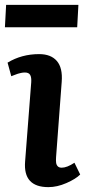

<svg xmlns="http://www.w3.org/2000/svg" viewBox="-22 -747 348 781"><path d="M2.9 -727.1H296.9L292 -636.2H-2ZM105 -412.1Q106.4 -432.1 100.8 -442.1Q95.2 -452.1 79.1 -452.1Q72.3 -452.1 63.7 -450.4Q55.2 -448.7 50.5 -447Q45.9 -445.3 36.1 -441.7Q26.4 -438 23.9 -437L8.8 -492.2Q65.9 -526.9 137.2 -526.9Q185.1 -526.9 209.2 -499Q233.4 -471.2 229 -414.1L206.1 -107.9Q205.1 -93.8 206.3 -85Q207.5 -76.2 212.9 -70.6Q218.3 -64.9 229 -64.9Q250.5 -64.9 280.8 -85L304.2 -37.1Q286.1 -19 248.3 -2.4Q210.4 14.2 174.8 14.2Q71.8 14.2 80.1 -89.8Z"/></svg>

Font: Literata Book
Style: Bold Italic
Weight: 700
Italic angle: -3°
Designer: Latin by Veronika Burian and Jose Scaglione. Greek by Irene Vlachou. Cyrillic by Vera Evstafieva
Foundry: TypeTogether
Version: Version 1.003;PS 001.003;hotconv 1.0.88;makeotf.lib2.5.64775